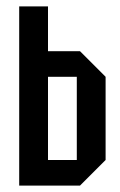

<svg xmlns="http://www.w3.org/2000/svg" viewBox="-20 -580 375 600"><path d="M40 0V-560H130V-420H230L310 -340V-80L230 0ZM130 -80H220V-340H130Z"/></svg>

Font: Tektur Condensed
Style: Regular
Weight: 400
Width: 3
Designer: Adam Jagosz
Foundry: Adam Jagosz
Version: Version 1.005;gftools[0.9.30]